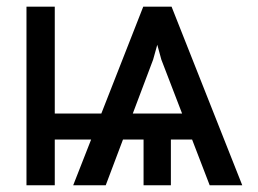

<svg xmlns="http://www.w3.org/2000/svg" viewBox="-20 -550 766 570"><path d="M459 -373 416 -530.3H489.3L699.2 0H602.5ZM58.6 -530.3H142.6V0H58.6ZM103.5 -212.9H331.1V-135.7H103.5ZM406.2 -194.3H487.3V0H406.2ZM405.3 -530.3H478.5L434.6 -373L293.9 0H197.3ZM307.6 -212.9H594.7V-135.7H307.6Z"/></svg>

Font: Pretendard Std Variable
Style: Regular
Weight: 400
Designer: Base glyphs from Inter by Rasmus Andersson; Hangeul glyphs from Noto Sans CJK(Source Han Sans) by Jang Soo-young and Kan
Foundry: Kil Hyung-jin
Version: Version 1.309;Glyphs 3.2 (3225)